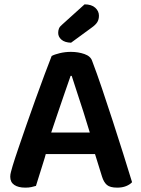

<svg xmlns="http://www.w3.org/2000/svg" viewBox="-20 -852 649 881"><path d="M190 -145Q187 -136 185 -127Q178 -104 170.5 -80.5Q163 -57 156.5 -36Q150 -15 145 1Q135 4 123.5 6.5Q112 9 96 9Q64 9 45.5 -3.5Q27 -16 27 -41Q27 -52 30.5 -64Q34 -76 38 -91Q48 -124 65 -173.5Q82 -223 102 -281Q122 -339 143.5 -398Q165 -457 184 -508.5Q203 -560 217 -595Q229 -602 254 -608Q279 -614 305 -614Q339 -614 367.5 -604Q396 -594 403 -572Q424 -517 448 -446Q472 -375 497 -298Q522 -221 545 -148Q568 -75 586 -16Q576 -5 558.5 2Q541 9 518 9Q485 9 470.5 -3.5Q456 -16 448 -42L416 -145ZM309 -504H304Q291 -468 275.5 -422Q260 -376 243 -327Q228 -284 215 -244H392Q377 -291 363 -338Q347 -387 333 -430Q319 -473 309 -504ZM265 -739 368 -832Q400 -832 417 -816.5Q434 -801 434 -780Q434 -763 426.5 -750.5Q419 -738 399 -724L306 -656Q277 -657 262 -670Q247 -683 247 -701Q247 -712 250.5 -721Q254 -730 265 -739Z"/></svg>

Font: Baloo Bhaijaan 2 SemiBold
Style: Regular
Weight: 600
Designer: Sanskriti Dholi, Noopur Datye and Ek Type
Foundry: Ek Type
Version: Version 1.700